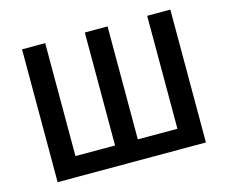

<svg xmlns="http://www.w3.org/2000/svg" viewBox="-94 -783 1084 913"><g transform="rotate(-15 448.0 -327.0)"><path d="M83 0V-654H197V-98H392V-654H504V-98H699V-654H813V0Z"/></g></svg>

Font: Source Sans 3 SemiBold
Style: Regular
Weight: 600
Designer: Paul D. Hunt
Foundry: Adobe
Version: Version 3.046;hotconv 1.0.118;makeotfexe 2.5.65603